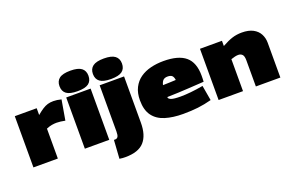

<svg xmlns="http://www.w3.org/2000/svg" viewBox="-116 -1253 2970 1937"><g transform="rotate(-20 1369.0 -285.0)"><path d="M279 -550V-477Q316 -508 344 -526Q372 -544 399 -552Q426 -560 461 -560Q499 -560 545 -548L508 -333Q483 -338 460.5 -341Q438 -344 417 -344Q393 -344 366 -339.5Q339 -335 306 -321V0H44V-550Z M727 -570Q644 -570 607.5 -597.5Q571 -625 571 -680Q571 -734 607.5 -762Q644 -790 727 -790Q809 -790 845.5 -762Q882 -734 882 -680Q882 -625 846 -597.5Q810 -570 727 -570ZM596 0V-550H858V0Z M1086 -570Q1004 -570 967 -597.5Q930 -625 930 -680Q930 -734 967 -762Q1004 -790 1086 -790Q1168 -790 1205 -762Q1242 -734 1242 -680Q1242 -625 1205.5 -597.5Q1169 -570 1086 -570ZM1217 -550V-53Q1217 81 1155 150.5Q1093 220 952 220Q940 220 923 219Q906 218 889 215L902 17Q905 17 909 17Q913 17 916 17Q935 17 945 1.5Q955 -14 955 -55V-550Z M1650 10Q1540 10 1457.5 -15.5Q1375 -41 1330 -102Q1285 -163 1285 -268Q1285 -347 1313.5 -403Q1342 -459 1391 -493.5Q1440 -528 1504.5 -544Q1569 -560 1642 -560Q1802 -560 1878.5 -495.5Q1955 -431 1955 -290Q1955 -278 1954.5 -258.5Q1954 -239 1953 -225Q1881 -221 1781.5 -214.5Q1682 -208 1556 -205Q1556 -205 1556 -201Q1557 -185 1585 -174.5Q1613 -164 1687 -164Q1734 -164 1794.5 -170Q1855 -176 1928 -189L1956 -27Q1881 -7 1809.5 1.5Q1738 10 1650 10ZM1556 -333Q1588 -334 1625 -335Q1662 -336 1695 -338Q1691 -371 1676 -385Q1661 -399 1628 -399Q1599 -399 1582 -384.5Q1565 -370 1556 -333Z M2032 0V-550H2268V-494Q2331 -529 2379 -544.5Q2427 -560 2483 -560Q2556 -560 2603 -535Q2650 -510 2672.5 -467.5Q2695 -425 2695 -374V0H2432V-282Q2432 -327 2415.5 -343.5Q2399 -360 2373 -360Q2356 -360 2336.5 -355.5Q2317 -351 2294 -343V0Z"/></g></svg>

Font: Georama Extended Black
Style: Regular
Weight: 900
Width: 7
Designer: Jean-Baptiste Levee
Foundry: Production Type
Version: Version 1.000